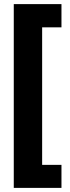

<svg xmlns="http://www.w3.org/2000/svg" viewBox="-20 -749 339 934"><path d="M279 165H47V-729H279V-616H185V53H279Z"/></svg>

Font: Noto Sans Display Condensed ExtraBold
Style: Regular
Weight: 800
Width: 3
Designer: Monotype Design Team
Foundry: Monotype Imaging Inc.
Version: Version 2.003